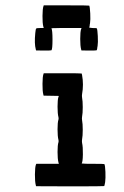

<svg xmlns="http://www.w3.org/2000/svg" viewBox="-20 -653 456 707"><path d="M140.1 -380.4 141.1 -383.3H210.9Q279.8 -383.3 280.8 -382.3Q281.2 -381.8 282.2 -376.5Q288.6 -341.3 282.2 -306.2Q281.2 -299.8 282.2 -293.9Q284.7 -281.2 284.7 -258.3Q284.7 -235.4 282.2 -223.1Q281.2 -216.8 282.2 -210.4Q284.7 -197.8 284.7 -175Q284.7 -152.3 282.2 -139.6Q281.2 -133.3 282.2 -127Q285.6 -112.3 285.2 -84.5Q284.7 -56.6 280.8 -51.3L282.7 -50.8Q284.7 -50.8 288.6 -50.5Q292.5 -50.3 297.4 -50Q302.2 -49.8 308.8 -49.8Q315.4 -49.8 321.8 -49.8Q363.3 -49.8 364.3 -48.8Q367.2 -43.9 368.2 -20Q369.1 3.9 367.2 17.6Q364.7 31.2 363.8 32.2Q362.8 33.2 237.8 33.2L112.8 32.7L111.8 28.8Q108.4 16.1 108.6 -11Q108.9 -38.1 112.3 -46.9L113.8 -49.8H155.3H196.8L195.3 -54.7Q191.9 -67.9 191.9 -93.5Q191.9 -119.1 195.3 -129.4Q196.3 -133.3 195.3 -137.7Q191.9 -150.9 191.9 -176.8Q191.9 -202.6 195.3 -212.9Q196.3 -216.8 195.3 -221.2Q191.9 -234.4 191.9 -260.3Q191.9 -286.1 195.3 -296.4L196.8 -299.8L168.9 -300.3L140.6 -300.8L139.6 -304.7Q136.2 -317.4 136.5 -344.5Q136.7 -371.6 140.1 -380.4ZM140.1 -630.4 141.1 -633.3H224.6Q307.6 -633.3 308.6 -632.3Q311 -627.9 312.3 -603.8Q313.5 -579.6 311.5 -567.4Q311 -566.4 310.5 -562.5Q310.1 -558.6 310.1 -557.6Q309.1 -551.8 308.6 -551.3L320.3 -549.8H321.8Q335.4 -549.8 336.4 -548.8Q338.9 -544.4 340.1 -520.3Q341.3 -496.1 339.4 -483.9Q338.9 -482.4 338.4 -478.8Q337.9 -475.1 337.9 -474.1Q336.9 -468.8 335.9 -467.8Q335 -466.8 307.1 -466.8L279.8 -467.3L278.8 -471.2Q275.4 -483.4 275.4 -509.8Q275.4 -536.1 278.8 -545.9L280.3 -549.8H224.6Q218.3 -549.8 211.9 -549.8Q205.6 -549.8 200.2 -549.8Q194.8 -549.8 189.9 -549.6Q185.1 -549.3 181.4 -549.3Q177.7 -549.3 174.8 -549.3Q171.9 -549.3 170.4 -548.8H169.4Q173.3 -542 173.3 -506.8Q173.3 -471.7 169.4 -467.8Q168.5 -466.8 140.6 -466.8L112.8 -467.3L111.8 -471.2Q106 -492.2 109.9 -531.2Q111.3 -545.9 113.3 -547.9Q115.2 -549.8 127.4 -549.8H141.1L139.6 -554.7Q136.2 -567.9 136.5 -594.5Q136.7 -621.1 140.1 -630.4Z"/></svg>

Font: VT323
Style: Regular
Weight: 400
Monospace: yes
Version: Version 001.002